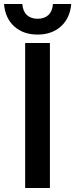

<svg xmlns="http://www.w3.org/2000/svg" viewBox="-62 -934 374 954"><path d="M63 0V-720.2H186V0ZM-42 -914.1H48.8Q51.8 -877.4 71.8 -859.1Q91.8 -840.8 125 -840.8Q158.2 -840.8 178.2 -859.1Q198.2 -877.4 201.2 -914.1H292Q285.6 -843.3 240.5 -802.7Q195.3 -762.2 125 -762.2Q53.7 -762.2 8.8 -802.7Q-36.1 -843.3 -42 -914.1Z"/></svg>

Font: Aspekta 550
Style: Regular
Weight: 550
Designer: Ivo Dolenc
Version: Version 2.000